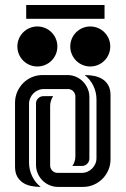

<svg xmlns="http://www.w3.org/2000/svg" viewBox="-20 -735 494 755"><path d="M177.2 -84Q177.2 -72.3 185.8 -63.7Q194.3 -55.2 206.1 -55.2H301.3Q313.5 -55.2 324 -59.8Q334.5 -64.5 342.3 -72.3Q350.1 -80.1 354.7 -90.6Q359.4 -101.1 359.4 -113.3V-344.2Q359.4 -372.1 347.2 -397.5Q335 -422.9 313 -439.9Q332.5 -439.9 350.8 -436.3Q369.1 -432.6 383.3 -423.6Q397.5 -414.6 406 -399.2Q414.6 -383.8 414.6 -360.4V-108.4Q414.6 -85.9 406 -66.2Q397.5 -46.4 382.8 -31.7Q368.2 -17.1 348.4 -8.5Q328.6 0 306.2 0H208.5Q190.4 0 174.6 -6.8Q158.7 -13.7 147 -25.4Q135.3 -37.1 128.4 -53Q121.6 -68.8 121.6 -86.9V-328.1Q121.6 -340.3 130.4 -348.6Q139.2 -356.9 150.9 -356.9H189Q183.6 -348.6 180.4 -338.9Q177.2 -329.1 177.2 -319.3ZM276.4 -355.5Q276.4 -367.2 268.1 -376Q259.8 -384.8 247.6 -384.8H151.9Q140.1 -384.8 129.6 -380.1Q119.1 -375.5 111.3 -367.7Q103.5 -359.9 98.9 -349.1Q94.2 -338.4 94.2 -326.7V-95.7Q94.2 -67.9 106.2 -42.5Q118.2 -17.1 140.1 0Q120.6 0 102.3 -3.7Q84 -7.3 70.1 -16.6Q56.2 -25.9 47.6 -41Q39.1 -56.2 39.1 -79.6V-331.1Q39.1 -353.5 47.6 -373.3Q56.2 -393.1 70.8 -408Q85.4 -422.9 105.2 -431.4Q125 -439.9 147.5 -439.9H245.1Q262.7 -439.9 278.6 -433.1Q294.4 -426.3 306.2 -414.3Q317.9 -402.3 324.7 -386.5Q331.5 -370.6 331.5 -353V-111.8Q331.5 -100.1 323.2 -91.3Q314.9 -82.5 302.7 -82.5H264.6Q276.4 -99.1 276.4 -120.6ZM335 -630.9Q351.1 -630.9 365.5 -624.8Q379.9 -618.7 390.6 -607.9Q401.4 -597.2 407.5 -582.8Q413.6 -568.4 413.6 -552.2Q413.6 -536.1 407.5 -521.7Q401.4 -507.3 390.6 -496.6Q379.9 -485.8 365.5 -479.7Q351.1 -473.6 335 -473.6Q318.8 -473.6 304.4 -479.7Q290 -485.8 279.3 -496.6Q268.6 -507.3 262.5 -521.7Q256.3 -536.1 256.3 -552.2Q256.3 -568.4 262.5 -582.8Q268.6 -597.2 279.3 -607.9Q290 -618.7 304.4 -624.8Q318.8 -630.9 335 -630.9ZM127 -630.9Q143.1 -630.9 157.5 -624.8Q171.9 -618.7 182.6 -607.9Q193.4 -597.2 199.5 -582.8Q205.6 -568.4 205.6 -552.2Q205.6 -536.1 199.5 -521.7Q193.4 -507.3 182.6 -496.6Q171.9 -485.8 157.5 -479.7Q143.1 -473.6 127 -473.6Q110.8 -473.6 96.4 -479.7Q82 -485.8 71.3 -496.6Q60.5 -507.3 54.4 -521.7Q48.3 -536.1 48.3 -552.2Q48.3 -568.4 54.4 -582.8Q60.5 -597.2 71.3 -607.9Q82 -618.7 96.4 -624.8Q110.8 -630.9 127 -630.9ZM83 -715.3H391.1V-661.1H83Z"/></svg>

Font: Isar CAT
Style: Regular
Weight: 400
Designer: Digitized by Peter Wiegel
Foundry: CAT-Fonts, Peter Wiegel
Version: Version 1.000; ttfautohint (v1.3)